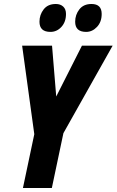

<svg xmlns="http://www.w3.org/2000/svg" viewBox="-20 -943 585 963"><path d="M95 0 152 -270 91 -714H241L262 -459L391 -714H545L298 -275L240 0ZM412 -783Q357 -783 357 -834Q357 -869 378 -896Q399 -923 439 -923Q490 -923 490 -873Q490 -833 466.5 -808Q443 -783 412 -783ZM233 -783Q178 -783 178 -834Q178 -869 199 -896Q220 -923 260 -923Q283 -923 297 -910Q311 -897 311 -873Q311 -833 288 -808Q265 -783 233 -783Z"/></svg>

Font: Noto Sans ExtraCondensed ExtraBold
Style: Italic
Weight: 800
Width: 2
Italic angle: -12°
Designer: Monotype Design Team
Foundry: Monotype Imaging Inc.
Version: Version 2.013; ttfautohint (v1.8.4.7-5d5b)